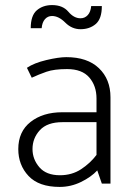

<svg xmlns="http://www.w3.org/2000/svg" viewBox="-20 -723 530 756"><path d="M297 -608Q263 -608 237 -634Q211 -660 185 -660Q168 -660 157 -647.5Q146 -635 144 -612H101Q101 -662 125 -682.5Q149 -703 185 -703Q227 -703 249 -677Q271 -651 297 -651Q314 -651 325.5 -663.5Q337 -676 339 -699H381Q381 -649 357 -628.5Q333 -608 297 -608ZM216 -33Q263 -33 299 -56.5Q335 -80 360 -113V-242H226Q166 -242 137 -210.5Q108 -179 108 -136Q108 -96 135 -64.5Q162 -33 216 -33ZM241 -498Q324 -498 369.5 -454.5Q415 -411 415 -340V0H381L363 -52Q339 -26 299 -6.5Q259 13 215 13Q133 13 92.5 -30Q52 -73 52 -136Q52 -205 100.5 -243Q149 -281 225 -281H360V-335Q360 -385 331.5 -418Q303 -451 244 -451Q193 -451 163 -440.5Q133 -430 105 -417L86 -456Q114 -475 162.5 -486.5Q211 -498 241 -498Z"/></svg>

Font: Palanquin ExtraLight
Style: Regular
Weight: 275
Designer: Pria Ravichandran
Version: Version 1.001